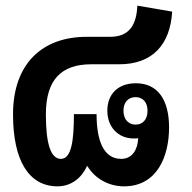

<svg xmlns="http://www.w3.org/2000/svg" viewBox="-20 -646 679 678"><path d="M183 12C232 12 268 -18 287 -59H289C315 -16 363 12 418 12C535 12 577 -94 577 -196C577 -295 536 -352 460 -352C396 -352 359 -313 359 -255C359 -198 397 -157 452 -157C458 -157 463 -157 468 -158C466 -117 447 -85 408 -85C345 -85 321 -151 321 -243H241C241 -152 233 -85 195 -85C159 -85 142 -139 142 -242C142 -364 196 -419 302 -419H401C518 -419 581 -488 588 -605L465 -626C462 -561 439 -516 369 -516H286C130 -516 26 -422 26 -242C26 -79 82 12 183 12ZM459 -206C433 -206 416 -225 416 -255C416 -285 433 -303 459 -303C484 -303 501 -285 501 -255C501 -224 484 -206 459 -206Z"/></svg>

Font: Noto Sans Thai Looped SemiCondensed SemiBold
Style: Regular
Weight: 600
Width: 4
Designer: Sasikarn Vongin, Ben Mitchell
Foundry: The Fontpad Ltd
Version: Version 1.001